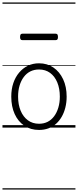

<svg xmlns="http://www.w3.org/2000/svg" viewBox="-20 -1030 629 1550"><path d="M295 19Q227 19 176.5 -15Q126 -49 98.5 -109.5Q71 -170 71 -250Q71 -310 87.5 -359Q104 -408 134.5 -444Q165 -480 205.5 -499.5Q246 -519 295 -519Q361 -519 411 -485Q461 -451 489.5 -390.5Q518 -330 518 -250Q518 -203 507.5 -161.5Q497 -120 478 -87Q459 -54 432 -30Q405 -6 370.5 6.5Q336 19 295 19ZM295 -31Q334 -31 364.5 -46.5Q395 -62 417 -91.5Q439 -121 451 -161.5Q463 -202 463 -250Q463 -315 442.5 -364.5Q422 -414 384.5 -441.5Q347 -469 295 -469Q256 -469 225 -453.5Q194 -438 172 -408.5Q150 -379 138 -339Q126 -299 126 -250Q126 -186 146.5 -136.5Q167 -87 205 -59Q243 -31 295 -31ZM161 -706Q150 -706 146 -712.5Q142 -719 142 -731Q142 -744 146 -751Q150 -758 161 -758H429Q440 -758 444 -751Q448 -744 448 -731Q448 -719 444 -712.5Q440 -706 429 -706ZM0 490H589V500H0ZM0 -20H589V0H0ZM0 -505H589V-500H0ZM0 -1010H589V-1000H0Z"/></svg>

Font: Playwrite NG Modern Guides
Style: Regular
Weight: 400
Designer: Veronika Burian, José Scaglione
Foundry: TypeTogether
Version: Version 1.003